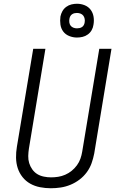

<svg xmlns="http://www.w3.org/2000/svg" viewBox="-20 -995 640 1023"><path d="M251 8Q222 8 193.5 2.5Q165 -3 141 -16.5Q117 -30 100 -51.5Q83 -73 74.5 -99Q66 -125 65.5 -154.5Q65 -184 70 -213L157 -735H222L134 -203Q131 -184 130.5 -164Q130 -144 135.5 -126Q141 -108 152 -92.5Q163 -77 178.5 -67.5Q194 -58 213.5 -54Q233 -50 252 -50Q271 -50 290 -53Q309 -56 327.5 -64Q346 -72 362 -85Q378 -98 390 -114.5Q402 -131 408.5 -149.5Q415 -168 418 -187L509 -735H574L482 -177Q477 -151 468 -125.5Q459 -100 442.5 -77.5Q426 -55 403.5 -38Q381 -21 355.5 -10.5Q330 0 303.5 4Q277 8 251 8ZM390 -795Q369 -795 349 -803Q329 -811 317 -827Q305 -843 302 -864Q299 -885 302 -907Q305 -922 312.5 -935.5Q320 -949 333 -958.5Q346 -968 361 -971.5Q376 -975 390 -975Q412 -975 431.5 -967Q451 -959 463 -943Q475 -927 478.5 -906Q482 -885 478 -863Q476 -848 468.5 -834.5Q461 -821 448 -811.5Q435 -802 420 -798.5Q405 -795 390 -795ZM390 -844Q397 -844 404 -845.5Q411 -847 417 -851Q423 -855 426.5 -861.5Q430 -868 431 -875Q433 -885 431 -895Q429 -905 423.5 -912Q418 -919 409 -922.5Q400 -926 390 -926Q383 -926 376.5 -924.5Q370 -923 364 -919Q358 -915 354.5 -908.5Q351 -902 350 -895Q348 -885 349.5 -875Q351 -865 356.5 -858Q362 -851 371 -847.5Q380 -844 390 -844Z"/></svg>

Font: Iosevka Curly LtExObl
Style: Regular
Weight: 300
Width: 7
Italic angle: -9°
Monospace: yes
Designer: Belleve Invis
Foundry: Belleve Invis
Version: Version 11.1.0; ttfautohint (v1.8.3)